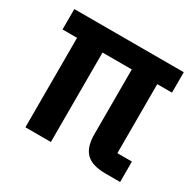

<svg xmlns="http://www.w3.org/2000/svg" viewBox="-120 -656 807 790"><g transform="rotate(30 283.5 -261.0)"><path d="M470 -97H539V0H469Q406 0 377.5 -28Q349 -56 349 -117V-425H210V0H89V-425H20V-522H540V-425H470Z"/></g></svg>

Font: IBM Plex Sans Condensed SemiBold
Style: Regular
Weight: 600
Width: 3
Designer: Mike Abbink, Paul van der Laan, Pieter van Rosmalen
Foundry: Bold Monday
Version: Version 1.3